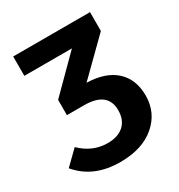

<svg xmlns="http://www.w3.org/2000/svg" viewBox="-168 -807 875 937"><g transform="rotate(-30 269.5 -338.0)"><path d="M289 -402Q395 -399 451.5 -347Q508 -295 508 -204Q508 -108 436 -46Q364 16 239 16Q89 16 5 -84L82 -159Q147 -95 232 -95Q291 -95 323.5 -125Q356 -155 356 -209Q356 -313 223 -313H127V-399L311 -583H43V-692H476V-586Z"/></g></svg>

Font: Fira Sans SemiBold
Style: Regular
Weight: 600
Designer: bBox Type GmbH & Carrois Corporate GbR & Edenspiekermann AG
Foundry: bBox Type GmbH & Carrois Corporate GbR & Edenspiekermann AG
Version: Version 4.301;PS 004.301;hotconv 1.0.88;makeotf.lib2.5.64775